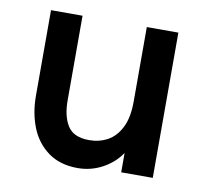

<svg xmlns="http://www.w3.org/2000/svg" viewBox="-62 -556 686 635"><g transform="rotate(10 281.0 -238.5)"><path d="M60.1 -200.2V-487.8H166V-203.6Q166 -149.9 186.3 -118.2Q206.5 -86.4 258.8 -86.4Q292.5 -86.4 320.3 -101.6Q348.1 -116.7 365 -150.4Q381.8 -184.1 381.8 -237.3V-487.8H487.8V0H381.8V-64.9Q358.4 -30.3 319.8 -9.5Q281.2 11.2 237.3 11.2Q177.2 11.2 137.5 -18.1Q97.7 -47.4 78.9 -95.2Q60.1 -143.1 60.1 -200.2Z"/></g></svg>

Font: Acari Sans SemiBold
Style: Regular
Weight: 600
Designer: Alfredo Marco Pradil and Stefan Peev
Foundry: Hanken Design Co.
Version: Version 1.045;January 11, 2019;FontCreator 11.5.0.2425 64-bi